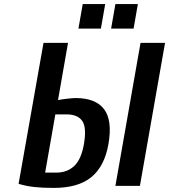

<svg xmlns="http://www.w3.org/2000/svg" viewBox="-20 -910 828 940"><path d="M243 10Q187 10 147 5.5Q107 1 71 -10L193 -700H313L264 -420Q283 -424 311 -427Q339 -430 350 -430Q448 -430 489.5 -375.5Q531 -321 511 -205Q492 -96 427.5 -43Q363 10 243 10ZM545 0 668 -700H788L665 0ZM201 -65H256Q309 -65 343.5 -97.5Q378 -130 391 -205Q405 -288 382 -319Q359 -350 306 -350H251ZM524 -770 545 -890H655L634 -770ZM364 -770 385 -890H495L474 -770Z"/></svg>

Font: Cuprum
Style: Bold Italic
Weight: 700
Italic angle: -10°
Designer: Jovanny Lemonad
Foundry: Jovanny Lemonad
Version: Version 3.000